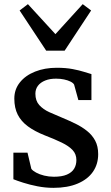

<svg xmlns="http://www.w3.org/2000/svg" viewBox="-20 -894 534 925"><path d="M237.5 11Q198.5 11 160.5 3.5Q122.5 -4 92 -13.8Q61.5 -23.5 44.5 -30.5V-158.5H112.5L131 -80.5Q137.5 -71.5 154 -62.5Q170.5 -53.5 193 -48Q215.5 -42.5 239.5 -42.5Q278.5 -42.5 302.2 -52.8Q326 -63 337 -81Q348 -99 348 -123Q348 -151.5 329.8 -171Q311.5 -190.5 277.5 -207Q243.5 -223.5 195.5 -242Q147.5 -261 114.8 -285Q82 -309 65.5 -341.5Q49 -374 49 -419Q49 -463.5 75.8 -497Q102.5 -530.5 149 -549Q195.5 -567.5 253.5 -567.5Q297.5 -567.5 330 -561.2Q362.5 -555 385 -547.8Q407.5 -540.5 420.5 -537V-412H357.5L337 -486.5Q332.5 -494.5 319.5 -501Q306.5 -507.5 288.8 -511.2Q271 -515 251.5 -515Q221 -515.5 198 -506.2Q175 -497 162.8 -480.8Q150.5 -464.5 150.5 -442.5Q150.5 -408.5 169.2 -387.8Q188 -367 217.8 -353.5Q247.5 -340 280.5 -326.5Q313 -313 343.8 -298Q374.5 -283 399.2 -263.2Q424 -243.5 438.5 -216.5Q453 -189.5 453 -151.5Q453 -103 427.8 -66.5Q402.5 -30 354 -9.5Q305.5 11 237.5 11ZM202.5 -650 74.5 -843.5 114.5 -874 247 -729.5 378.5 -874 419 -843.5 291.5 -650Z"/></svg>

Font: Merriweather Medium
Style: Regular
Weight: 500
Version: Version 2.100